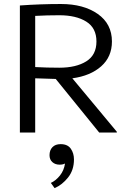

<svg xmlns="http://www.w3.org/2000/svg" viewBox="-20 -678 648 982"><path d="M312.5 158.3Q301.7 164.2 285 164.2Q262.5 164.2 247.9 151.2Q233.3 138.3 233.3 115.8Q233.3 90 248.3 74.6Q263.3 59.2 290 59.2Q325.8 59.2 342.1 82.5Q358.3 105.8 358.3 137.5Q358.3 191.7 328.3 229.6Q298.3 267.5 259.2 284.2L240 257.5Q265.8 245.8 286.7 219.6Q307.5 193.3 312.5 158.3ZM160 -335Q220 -331.7 283.3 -331.7Q369.2 -331.7 421.2 -364.2Q473.3 -396.7 473.3 -465.8Q473.3 -535 421.2 -567.5Q369.2 -600 283.3 -600Q220 -600 160 -596.7ZM265 -274.2Q191.7 -275.8 160 -277.5V0H81.7V-281.7V-650Q186.7 -657.5 291.7 -657.5Q407.5 -657.5 480 -606.7Q552.5 -555.8 552.5 -465.8Q552.5 -387.5 497.5 -338.8Q442.5 -290 350 -277.5L577.5 -4.2V0H487.5Z"/></svg>

Font: Boon
Style: Regular
Weight: 400
Designer: Sungsit Sawaiwan
Foundry: FontUni
Version: Version 3.0